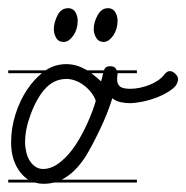

<svg xmlns="http://www.w3.org/2000/svg" viewBox="-20 -458 453 467"><path d="M313 -14H111Q99 -11 87 -11Q75 -11 65 -14H0V-21H49Q39 -27 31 -37Q20 -50 13.5 -68.5Q7 -87 7 -112Q7 -146 17.5 -179.5Q28 -213 46 -240Q62 -264 82 -280H0V-287H91Q114 -302 141 -302Q165 -302 186 -290Q189 -289 192 -287H233Q236 -297 248 -297Q257 -297 261 -292Q263 -289 264 -287H313V-280H266Q266 -275 265 -271Q265 -267 265 -263Q265 -254 271.5 -248Q278 -242 297 -242Q308 -242 320 -244.5Q332 -247 343.5 -251.5Q355 -256 364.5 -262.5Q374 -269 380 -277Q386 -285 393 -285Q400 -285 406.5 -278.5Q413 -272 413 -266Q413 -252 398.5 -241Q384 -230 364 -222Q344 -214 325 -210.5Q306 -207 298 -207Q285 -207 273.5 -209.5Q262 -212 253 -219L250 -209Q246 -197 239.5 -180.5Q233 -164 224 -145Q215 -126 205.5 -108Q196 -90 188 -77Q162 -37 130 -21H313ZM213 -213Q209 -224 201.5 -233.5Q194 -243 184 -250.5Q174 -258 163 -262Q152 -266 142 -266Q113 -266 92 -244.5Q71 -223 55 -181Q41 -144 41 -112Q41 -100 44 -87.5Q47 -75 53 -66Q59 -57 67 -52Q75 -47 85 -47Q106 -47 127 -64Q148 -81 164.5 -106.5Q181 -132 194 -161.5Q207 -191 213 -213ZM149 -438Q160 -436 164.5 -426.5Q169 -417 169 -408Q169 -398 166.5 -389Q164 -380 159 -372.5Q154 -365 148 -360.5Q142 -356 135 -356Q122 -356 116.5 -366Q111 -376 111 -387Q111 -396 113.5 -404.5Q116 -413 120 -421Q124 -429 130.5 -433.5Q137 -438 145 -438ZM246 -438Q257 -436 261.5 -426.5Q266 -417 266 -408Q266 -398 263.5 -389Q261 -380 256 -372.5Q251 -365 245 -360.5Q239 -356 232 -356Q220 -356 214 -366Q208 -376 208 -387Q208 -396 210.5 -404.5Q213 -413 217.5 -421Q222 -429 228 -433.5Q234 -438 242 -438ZM226 -260 228 -268 231 -280H202Q214 -271 226 -260Z"/></svg>

Font: Gruenewald VA 3. Klasse
Style: Regular
Weight: 400
Designer: Peter Wiegel
Foundry: Peter Wiegel, nach dem Schriftentwurf von Dr. H. Gr¸newald
Version: Version 0.007